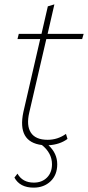

<svg xmlns="http://www.w3.org/2000/svg" viewBox="-20 -655 403 879"><path d="M192 -476 114 -140Q100 -80 121.5 -47.5Q143 -15 198 -15Q244 -15 282 -42L289 -19Q254 7 202 10Q242 47 242 97Q242 146 211.5 175Q181 204 134 204Q71 204 46 158L60 140Q83 181 135 181Q172 181 195 158Q218 135 218 97Q218 46 172 9Q58 -5 87 -142L164 -476H60L66 -500H170L199 -626L229 -635L198 -500H363L356 -476Z"/></svg>

Font: Elaine Sans ExtraLight
Style: Italic
Weight: 275
Italic angle: -13°
Designer: Wei Huang
Foundry: Wei Huang
Version: Version 2.001;December 24, 2019;FontCreator 12.0.0.2547 64-b